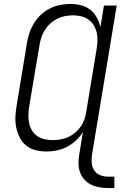

<svg xmlns="http://www.w3.org/2000/svg" viewBox="-20 -763 640 977"><path d="M531 194Q508 194 485.5 190Q463 186 443.5 176.5Q424 167 409.5 151Q395 135 387.5 114.5Q380 94 379.5 71Q379 48 383 25L402 -92Q388 -68 367 -48.5Q346 -29 321 -16Q296 -3 269.5 2.5Q243 8 217 8Q188 8 160.5 1Q133 -6 112.5 -23Q92 -40 80 -64Q68 -88 62.5 -115Q57 -142 58.5 -170.5Q60 -199 65 -228L117 -543Q121 -569 129.5 -594.5Q138 -620 152.5 -644Q167 -668 187.5 -687.5Q208 -707 233 -719.5Q258 -732 284.5 -737.5Q311 -743 337 -743Q365 -743 391.5 -736.5Q418 -730 438.5 -714Q459 -698 472 -674.5Q485 -651 491 -625L509 -735H574L448 25Q445 46 447 67Q449 88 460 104.5Q471 121 490 128.5Q509 136 531 136H562V194ZM249 -50Q268 -50 288 -53.5Q308 -57 327 -65.5Q346 -74 362.5 -88Q379 -102 391 -119.5Q403 -137 409.5 -156Q416 -175 419 -195L471 -510Q475 -532 476 -553.5Q477 -575 472.5 -595.5Q468 -616 457.5 -633.5Q447 -651 430.5 -663Q414 -675 393.5 -680Q373 -685 351 -685Q331 -685 310.5 -681Q290 -677 271 -667.5Q252 -658 236 -643.5Q220 -629 208.5 -611Q197 -593 190.5 -573Q184 -553 181 -533L128 -218Q125 -197 124.5 -176Q124 -155 128.5 -135Q133 -115 143.5 -98Q154 -81 170.5 -70Q187 -59 207.5 -54.5Q228 -50 249 -50Z"/></svg>

Font: Iosevka SS04 Light Extended
Style: Italic
Weight: 300
Width: 7
Italic angle: -9°
Monospace: yes
Designer: Belleve Invis
Foundry: Belleve Invis
Version: Version 19.0.0; ttfautohint (v1.8.4)